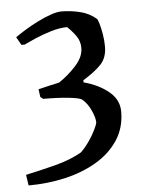

<svg xmlns="http://www.w3.org/2000/svg" viewBox="-48 -556 542 714"><g transform="rotate(-5 222.5 -199.0)"><path d="M30 118 24 78Q80 66 136 51.5Q192 37 234 13Q251 -3 266.5 -25.5Q282 -48 291.5 -68Q301 -88 301 -94Q301 -111 288.5 -138.5Q276 -166 257 -182Q249 -189 208.5 -193.5Q168 -198 112 -198L102 -206L98 -235Q118 -240 137.5 -244.5Q157 -249 176 -253Q211 -276 240.5 -308.5Q270 -341 270 -374Q270 -400 255.5 -420Q241 -440 224 -456Q196 -456 163 -446Q130 -436 102.5 -424Q75 -412 61 -405H49L32 -435Q46 -445 68.5 -459Q91 -473 117 -486Q143 -499 167 -507.5Q191 -516 208 -516Q242 -516 277 -507.5Q312 -499 337 -477Q340 -475 345 -458.5Q350 -442 354 -418.5Q358 -395 358 -372Q358 -330 334 -305Q310 -280 267 -254V-246Q323 -231 360 -200.5Q397 -170 397 -126Q397 -65 366.5 -19Q336 27 284 57.5Q232 88 166.5 103Q101 118 30 118Z"/></g></svg>

Font: Labrada
Style: Regular
Weight: 400
Designer: Mercedes Jáuregui
Foundry: Omnibus-Type Team
Version: Version 1.000; ttfautohint (v1.8.4.7-5d5b)